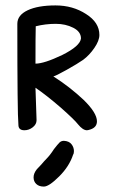

<svg xmlns="http://www.w3.org/2000/svg" viewBox="-20 -481 440 709"><path d="M111 -157Q152 -129 204 -84Q255 -39 268 -22Q286 0 301 0Q305 0 314 -3Q338 -11 338 -33Q338 -64 289 -112Q238 -160 177 -199Q185 -200 226 -223Q267 -246 287 -260Q310 -277 328.5 -304Q347 -331 347 -352Q347 -398 298 -429Q249 -461 185 -461Q120 -461 82 -443Q44 -425 44 -393Q44 -61 48 -20Q48 0 70 0Q87 0 101 -11Q115 -22 115 -37V-38Q112 -128 111 -157ZM112 -384Q148 -393 186 -393Q222 -393 250.5 -378.5Q279 -364 279 -339Q276 -311 210 -278Q143 -246 111 -246Q111 -352 112 -384ZM253 77Q253 63 244 51.5Q235 40 216 39Q206 39 199.5 45.5Q193 52 179 70Q165 92 151 106Q143 114 133 126L116 144Q104 159 104 174Q104 189 114 198.5Q124 208 142 208Q161 208 199 170Q236 133 250 90Q253 86 253 77Z"/></svg>

Font: Patrick Hand SC
Style: Regular
Weight: 400
Designer: Patrick Wagesreiter
Foundry: Patrick Wagesreiter
Version: Version 2.001; ttfautohint (v1.8.2)